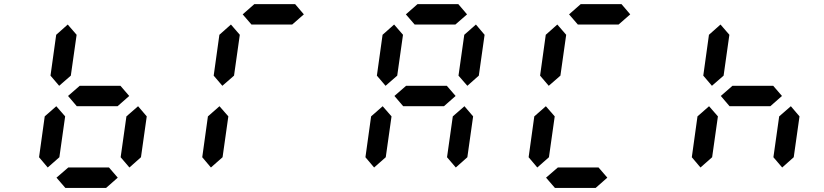

<svg xmlns="http://www.w3.org/2000/svg" viewBox="-20 -921 4039 941"><path d="M213.9 -100.1 171.4 -150.4 199.2 -350.6 255.9 -400.4 299.3 -350.6 271 -150.4ZM614.3 -100.1 571.3 -150.4 599.6 -350.6 656.7 -400.4 699.2 -350.6 670.9 -150.4ZM270 -500.5 227.5 -550.3 255.4 -750.5 312 -800.8 355.5 -750.5 327.1 -550.3ZM556.2 -400.4H356.4L313.5 -450.7L370.6 -500.5H570.3L613.3 -450.7ZM500 0H300.3L256.8 -50.3L314.5 -100.1H514.2L557.1 -50.3Z M1412.1 -800.8H1212.4L1169.4 -850.6L1226.6 -900.9H1426.3L1469.2 -850.6ZM1013.7 -100.1 971.2 -150.4 999 -350.6 1055.7 -400.4 1099.1 -350.6 1070.8 -150.4ZM1069.8 -500.5 1027.3 -550.3 1055.2 -750.5 1111.8 -800.8 1155.3 -750.5 1127 -550.3Z M2211.9 -800.8H2012.2L1969.2 -850.6L2026.4 -900.9H2226.1L2269 -850.6ZM1813.5 -100.1 1771 -150.4 1798.8 -350.6 1855.5 -400.4 1898.9 -350.6 1870.6 -150.4ZM2213.9 -100.1 2170.9 -150.4 2199.2 -350.6 2256.3 -400.4 2298.8 -350.6 2270.5 -150.4ZM1869.6 -500.5 1827.1 -550.3 1855 -750.5 1911.6 -800.8 1955.1 -750.5 1926.8 -550.3ZM2270.5 -500.5 2227.1 -550.3 2255.4 -750.5 2312.5 -800.8 2355 -750.5 2326.7 -550.3ZM2155.8 -400.4H1956.1L1913.1 -450.7L1970.2 -500.5H2169.9L2212.9 -450.7Z M3011.7 -800.8H2812L2769 -850.6L2826.2 -900.9H3025.9L3068.8 -850.6ZM2613.3 -100.1 2570.8 -150.4 2598.6 -350.6 2655.3 -400.4 2698.7 -350.6 2670.4 -150.4ZM2669.4 -500.5 2627 -550.3 2654.8 -750.5 2711.4 -800.8 2754.9 -750.5 2726.6 -550.3ZM2899.4 0H2699.7L2656.2 -50.3L2713.9 -100.1H2913.6L2956.5 -50.3Z M3413.1 -100.1 3370.6 -150.4 3398.4 -350.6 3455.1 -400.4 3498.5 -350.6 3470.2 -150.4ZM3813.5 -100.1 3770.5 -150.4 3798.8 -350.6 3856 -400.4 3898.4 -350.6 3870.1 -150.4ZM3469.2 -500.5 3426.8 -550.3 3454.6 -750.5 3511.2 -800.8 3554.7 -750.5 3526.4 -550.3ZM3755.4 -400.4H3555.7L3512.7 -450.7L3569.8 -500.5H3769.5L3812.5 -450.7Z"/></svg>

Font: E1234
Style: Italic
Weight: 400
Italic angle: -8°
Designer: GGBotNet
Foundry: GGBotNet
Version: 1.04